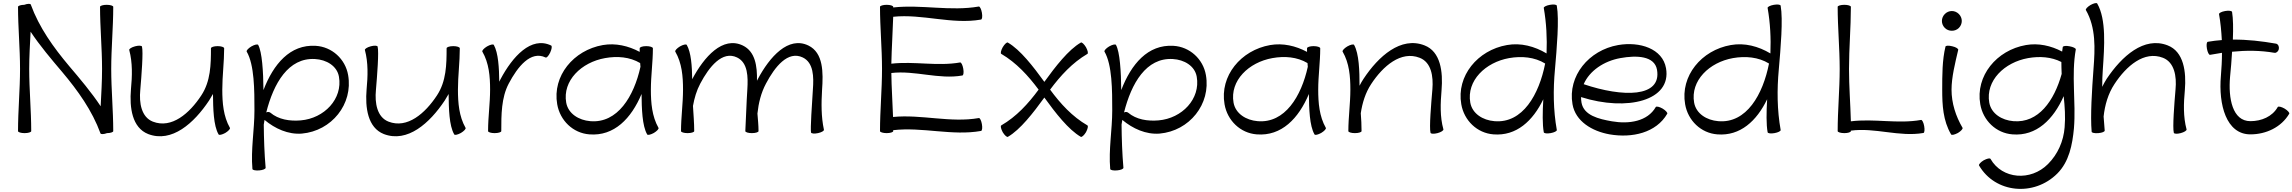

<svg xmlns="http://www.w3.org/2000/svg" viewBox="-20 -844 14757 1236"><path d="M709 0C709 -133 696 -267 696 -400C696 -533 709 -667 709 -800C709 -807 690 -813 667 -813C643 -813 624 -807 624 -800C624 -667 637 -533 637 -400C637 -320 632 -240 628 -160C570 -248 493 -339 425 -419C324 -539 232 -667 178 -815C176 -821 157 -821 136 -813C115 -813 96 -807 96 -800C96 -667 109 -533 109 -400C109 -267 96 -133 96 0C96 7 115 13 138 13C162 13 181 7 181 0C181 -133 168 -267 168 -400C168 -480 173 -560 177 -640C235 -552 312 -461 380 -381C481 -261 573 -133 627 15C629 21 648 21 669 13C690 13 709 7 709 0Z M812 -522C834 -440 831 -354 823 -269C813 -151 830 -22 934 19C1086 77 1229 -51 1326 -197C1335 -211 1343 -225 1351 -239C1352 -146 1354 -35 1387 21C1390 28 1410 23 1430 12C1450 0 1464 -15 1460 -21C1418 -95 1411 -182 1411 -267C1411 -355 1423 -444 1423 -533C1423 -541 1404 -547 1381 -547C1358 -547 1338 -541 1338 -533C1338 -428 1336 -321 1276 -230C1200 -114 1085 -14 964 -61C890 -90 875 -181 883 -264C891 -358 903 -510 894 -544C892 -551 872 -552 850 -546C827 -540 810 -529 812 -522Z M1568 -512C1618 -426 1618 -263 1618 -133C1618 -7 1594 118 1605 244C1606 251 1625 255 1649 253C1672 251 1690 244 1690 236C1682 144 1679 51 1678 -42C1679 -49 1681 -60 1683 -72C1750 -16 1835 23 1923 16C2115 -1 2254 -174 2221 -361C2203 -464 2117 -543 2012 -549C1847 -559 1740 -431 1676 -264C1675 -385 1667 -510 1642 -555C1638 -561 1619 -557 1598 -545C1578 -533 1565 -518 1568 -512ZM1720 -119C1713 -124 1703 -125 1694 -120C1741 -307 1836 -474 2008 -464C2081 -460 2150 -420 2162 -350C2187 -208 2068 -82 1916 -69C1846 -63 1773 -74 1720 -119Z M2329 -522C2351 -440 2348 -354 2340 -269C2330 -151 2347 -22 2451 19C2603 77 2746 -51 2843 -197C2852 -211 2860 -225 2868 -239C2869 -146 2871 -35 2904 21C2907 28 2927 23 2947 12C2967 0 2981 -15 2977 -21C2935 -95 2928 -182 2928 -267C2928 -355 2940 -444 2940 -533C2940 -541 2921 -547 2898 -547C2875 -547 2855 -541 2855 -533C2855 -428 2853 -321 2793 -230C2717 -114 2602 -14 2481 -61C2407 -90 2392 -181 2400 -264C2408 -358 2420 -510 2411 -544C2409 -551 2389 -552 2367 -546C2344 -540 2327 -529 2329 -522Z M3207 0C3207 -105 3207 -215 3255 -306C3312 -414 3396 -520 3492 -474C3499 -470 3512 -485 3522 -506C3532 -528 3535 -547 3528 -551C3399 -613 3279 -479 3202 -334C3200 -329 3197 -323 3194 -318C3193 -406 3188 -503 3159 -555C3155 -561 3136 -557 3115 -545C3095 -533 3082 -518 3085 -512C3128 -438 3135 -352 3135 -267C3135 -179 3122 -91 3122 -3C3122 -3 3122 -3 3122 -2C3122 -2 3122 -1 3122 0C3122 7 3141 13 3164 13C3188 13 3207 7 3207 0Z M4219 -21C4177 -95 4170 -182 4170 -267C4170 -356 4183 -444 4183 -533C4183 -541 4163 -547 4140 -547C4117 -547 4098 -541 4098 -533C4098 -526 4098 -518 4098 -510C4025 -549 3943 -568 3861 -554C3672 -521 3535 -355 3567 -173C3585 -68 3669 13 3774 21C3934 34 4044 -82 4110 -239C4111 -145 4114 -34 4146 21C4149 28 4169 23 4189 12C4209 0 4223 -15 4219 -21ZM3780 -64C3706 -70 3638 -112 3625 -183C3600 -325 3723 -443 3875 -470C3953 -484 4034 -478 4101 -438C4102 -430 4102 -422 4103 -414C4061 -224 3956 -49 3780 -64Z M4327 -512C4370 -438 4377 -352 4377 -267C4377 -178 4364 -89 4364 0C4364 7 4383 13 4406 13C4430 13 4449 7 4449 0C4449 -54 4444 -108 4441 -162C4450 -212 4464 -261 4488 -306C4545 -414 4630 -520 4725 -474C4795 -440 4796 -349 4791 -269C4785 -179 4783 -89 4778 0C4778 7 4797 13 4820 13C4844 13 4863 7 4863 0C4863 -38 4859 -75 4856 -113C4863 -180 4879 -246 4911 -306C4968 -414 5052 -520 5148 -474C5218 -440 5219 -349 5213 -269C5207 -176 5196 -14 5201 9C5203 16 5223 18 5246 13C5269 8 5286 -2 5284 -9C5266 -93 5267 -179 5272 -265C5280 -377 5281 -504 5184 -551C5055 -613 4935 -479 4858 -334C4856 -331 4855 -327 4853 -324C4855 -419 4842 -512 4762 -551C4632 -613 4513 -479 4436 -334C4435 -418 4429 -507 4401 -555C4397 -561 4378 -557 4357 -545C4337 -533 4324 -518 4327 -512Z M5645 -800C5645 -667 5658 -533 5658 -400C5658 -267 5645 -133 5645 0C5645 7 5665 13 5688 13C5711 13 5730 7 5730 0C5730 -2 5730 -4 5730 -6C5918 -28 6109 32 6295 -1C6303 -2 6305 -22 6301 -45C6297 -68 6288 -86 6281 -84C6098 -52 5912 -109 5729 -91C5726 -185 5719 -280 5718 -374C5870 -392 6024 -331 6175 -358C6183 -359 6185 -379 6181 -402C6177 -425 6168 -443 6161 -442C6015 -416 5865 -451 5718 -434C5720 -535 5727 -635 5730 -736C5917 -756 6108 -685 6295 -718C6303 -719 6305 -739 6301 -762C6297 -785 6288 -803 6281 -802C6099 -770 5913 -816 5730 -796C5730 -797 5730 -798 5730 -800C5730 -807 5711 -813 5688 -813C5665 -813 5645 -807 5645 -800Z M6468 37C6548 -9 6632 -118 6703 -216C6774 -118 6858 -9 6938 37C6944 40 6959 27 6971 7C6982 -14 6987 -33 6980 -37C6883 -93 6807 -176 6740 -267C6807 -357 6883 -440 6980 -497C6987 -500 6982 -520 6971 -540C6959 -560 6944 -574 6938 -570C6858 -524 6774 -415 6703 -317C6632 -415 6548 -524 6468 -570C6462 -574 6447 -560 6435 -540C6424 -520 6419 -500 6426 -497C6523 -440 6599 -357 6666 -267C6599 -176 6523 -93 6426 -37C6419 -33 6424 -14 6435 7C6447 27 6462 40 6468 37Z M7090 -512C7140 -426 7140 -263 7140 -133C7140 -7 7116 118 7127 244C7128 251 7147 255 7171 253C7194 251 7212 244 7212 236C7204 144 7201 51 7200 -42C7201 -49 7203 -60 7205 -72C7272 -16 7357 23 7445 16C7637 -1 7776 -174 7743 -361C7725 -464 7639 -543 7534 -549C7369 -559 7262 -431 7198 -264C7197 -385 7189 -510 7164 -555C7160 -561 7141 -557 7120 -545C7100 -533 7087 -518 7090 -512ZM7242 -119C7235 -124 7225 -125 7216 -120C7263 -307 7358 -474 7530 -464C7603 -460 7672 -420 7684 -350C7709 -208 7590 -82 7438 -69C7368 -63 7295 -74 7242 -119Z M8515 -21C8473 -95 8466 -182 8466 -267C8466 -356 8479 -444 8479 -533C8479 -541 8459 -547 8436 -547C8413 -547 8394 -541 8394 -533C8394 -526 8394 -518 8394 -510C8321 -549 8239 -568 8157 -554C7968 -521 7831 -355 7863 -173C7881 -68 7965 13 8070 21C8230 34 8340 -82 8406 -239C8407 -145 8410 -34 8442 21C8445 28 8465 23 8485 12C8505 0 8519 -15 8515 -21ZM8076 -64C8002 -70 7934 -112 7921 -183C7896 -325 8019 -443 8171 -470C8249 -484 8330 -478 8397 -438C8398 -430 8398 -422 8399 -414C8357 -224 8252 -49 8076 -64Z M8623 -512C8666 -438 8673 -352 8673 -267C8673 -178 8660 -89 8660 0C8660 7 8679 13 8702 13C8726 13 8745 7 8745 0C8745 -38 8743 -77 8740 -115C8750 -182 8770 -247 8807 -303C8883 -419 8999 -519 9119 -472C9194 -443 9208 -353 9201 -269C9193 -175 9180 -23 9189 11C9191 18 9211 19 9234 13C9257 7 9273 -4 9272 -11C9249 -93 9253 -179 9260 -264C9270 -382 9254 -512 9150 -552C8998 -611 8854 -482 8758 -337C8748 -322 8740 -308 8732 -292C8732 -387 8729 -498 8697 -555C8693 -561 8674 -557 8653 -545C8633 -533 8620 -518 8623 -512Z M9918 -793C9935 -696 9940 -598 9936 -500C9859 -546 9770 -570 9681 -554C9492 -521 9355 -355 9387 -173C9405 -68 9489 13 9594 21C9742 33 9848 -66 9915 -205C9910 -121 9909 -42 9918 7C9919 15 9939 17 9962 13C9985 9 10003 0 10002 -7C9979 -136 9978 -267 9990 -397C10002 -534 10018 -718 10002 -807C10001 -815 9981 -817 9958 -813C9935 -809 9917 -800 9918 -793ZM9600 -64C9526 -70 9458 -112 9445 -183C9420 -325 9543 -443 9695 -470C9775 -484 9859 -477 9927 -435C9888 -237 9783 -48 9600 -64Z M10713 -112C10716 -118 10703 -133 10683 -145C10662 -157 10643 -161 10639 -155C10586 -62 10466 -44 10357 -63C10271 -78 10176 -101 10161 -183C10159 -195 10158 -206 10158 -219C10455 -125 10742 -196 10705 -405C10683 -531 10536 -578 10397 -554C10208 -521 10071 -355 10103 -173C10122 -63 10229 1 10342 21C10487 46 10642 11 10713 -112ZM10411 -470C10515 -489 10631 -485 10647 -395C10678 -215 10426 -217 10175 -302C10212 -388 10305 -451 10411 -470Z M11359 -793C11376 -696 11381 -598 11377 -500C11300 -546 11211 -570 11122 -554C10933 -521 10796 -355 10828 -173C10846 -68 10930 13 11035 21C11183 33 11289 -66 11356 -205C11351 -121 11350 -42 11359 7C11360 15 11380 17 11403 13C11426 9 11444 0 11443 -7C11420 -136 11419 -267 11431 -397C11443 -534 11459 -718 11443 -807C11442 -815 11422 -817 11399 -813C11376 -809 11358 -800 11359 -793ZM11041 -64C10967 -70 10899 -112 10886 -183C10861 -325 10984 -443 11136 -470C11216 -484 11300 -477 11368 -435C11329 -237 11224 -48 11041 -64Z M11810 -800C11810 -667 11823 -533 11823 -400C11823 -267 11810 -133 11810 0C11810 7 11830 13 11853 13C11876 13 11895 7 11895 0V-3C12050 -24 12207 39 12362 12C12369 11 12371 -9 12367 -32C12363 -55 12354 -73 12347 -72C12198 -45 12044 -82 11895 -63C11892 -175 11883 -288 11883 -400C11883 -533 11895 -667 11895 -800C11895 -807 11876 -813 11853 -813C11830 -813 11810 -807 11810 -800Z M12609 -709C12609 -726 12602 -742 12590 -754C12578 -766 12562 -773 12545 -773C12528 -773 12512 -766 12500 -754C12488 -742 12481 -726 12481 -709C12481 -692 12488 -676 12500 -664C12512 -652 12528 -646 12545 -646C12562 -646 12578 -652 12590 -664C12602 -676 12609 -692 12609 -709ZM12504 -544C12483 -458 12483 -360 12483 -267C12483 -167 12488 -68 12540 21C12544 28 12563 23 12584 12C12604 0 12617 -15 12614 -21C12570 -96 12543 -180 12543 -267C12543 -346 12566 -438 12586 -523C12588 -530 12571 -541 12548 -546C12525 -552 12506 -551 12504 -544Z M13259 -541C13257 -531 13256 -522 13255 -512C13183 -550 13102 -568 13022 -554C12833 -521 12696 -355 12728 -173C12746 -68 12830 13 12935 21C13090 34 13199 -76 13265 -225C13272 -158 13277 -91 13271 -24C13264 65 13227 149 13164 212C13053 324 12869 310 12794 179C12790 172 12771 177 12750 188C12730 200 12717 215 12720 221C12824 400 13074 423 13224 273C13300 197 13321 88 13331 -18C13345 -188 13313 -359 13343 -526C13344 -533 13326 -542 13303 -546C13280 -551 13260 -548 13259 -541ZM12941 -64C12867 -70 12799 -112 12786 -183C12761 -325 12884 -443 13036 -470C13110 -483 13186 -478 13250 -445C13250 -419 13251 -394 13252 -368C13204 -196 13103 -50 12941 -64Z M13408 -779C13473 -666 13467 -531 13457 -402C13447 -267 13436 -98 13445 4C13445 11 13465 15 13488 13C13512 11 13530 4 13529 -4C13527 -34 13524 -64 13522 -94C13530 -168 13551 -241 13592 -303C13668 -419 13783 -519 13904 -472C13978 -443 13993 -353 13985 -269C13977 -175 13965 -23 13974 11C13976 18 13996 19 14018 13C14041 7 14058 -4 14056 -11C14034 -93 14037 -179 14045 -264C14055 -382 14038 -512 13934 -552C13782 -611 13639 -482 13542 -337C13531 -320 13522 -303 13513 -285C13513 -322 13514 -360 13517 -398C13527 -543 13540 -719 13481 -821C13478 -828 13458 -823 13438 -812C13418 -800 13404 -785 13408 -779Z M14207 -491C14233 -496 14259 -500 14284 -504C14284 -454 14281 -404 14277 -355C14261 -171 14311 21 14467 21C14568 21 14666 -25 14717 -112C14720 -118 14707 -133 14687 -145C14666 -157 14647 -161 14643 -155C14608 -93 14538 -64 14467 -64C14351 -64 14324 -211 14336 -349C14341 -399 14346 -456 14349 -511C14440 -520 14531 -520 14622 -504C14634 -502 14647 -513 14650 -529C14653 -545 14645 -560 14632 -563C14540 -579 14447 -590 14354 -589C14357 -660 14356 -724 14349 -767C14347 -775 14327 -777 14304 -773C14281 -769 14264 -760 14265 -753C14275 -698 14280 -642 14283 -586C14253 -584 14223 -580 14193 -575C14185 -574 14183 -554 14187 -531C14191 -508 14200 -490 14207 -491Z"/></svg>

Font: Nupuram Expanded Light
Style: Regular
Weight: 300
Width: 7
Designer: Santhosh Thottingal (santhosh.thottingal@gmail.com)
Foundry: SMC
Version: Version 1.000